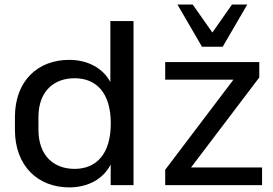

<svg xmlns="http://www.w3.org/2000/svg" viewBox="-20 -811 1196 841"><path d="M283.2 9.8C364.7 9.8 432.6 -26.4 464.8 -90.8V0H564.9V-718.8H463.4V-451.7C430.2 -513.7 362.8 -548.8 283.2 -548.8C147 -548.8 45.4 -458.5 45.4 -297.9V-242.7C45.4 -82 147.9 9.8 283.2 9.8ZM306.6 -71.3C217.3 -71.3 148.4 -127.4 148.4 -242.7V-297.9C148.4 -412.6 217.3 -468.3 306.6 -468.3C402.8 -468.3 465.3 -403.3 465.3 -270.5C465.3 -137.2 402.8 -71.3 306.6 -71.3ZM1127.9 0V-77.6H816.9L1115.7 -471.7V-539.1H703.6V-461.9H1002.4L703.6 -67.4V0ZM955.6 -606.4 1063 -791H996.1L910.2 -668.5L824.2 -791H757.3L864.7 -606.4Z"/></svg>

Font: Winston
Style: Regular
Weight: 400
Designer: Vernon Adams, Kim Jin-seong, David Berlow, Cristiano Sobral
Foundry: The Winston Project Authors
Version: Version 3.004